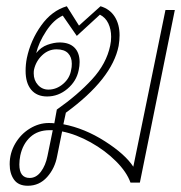

<svg xmlns="http://www.w3.org/2000/svg" viewBox="-20 -585 580 615"><path d="M11 -59Q11 -95 29 -125.5Q47 -156 76 -173.5Q105 -191 136 -191Q148 -191 154 -190L162 -234Q229 -281 275 -331Q321 -381 333 -439Q336 -453 336 -467Q336 -491 327 -510Q318 -529 300 -538L226 -470L181 -535Q152 -522 128 -485.5Q104 -449 96 -415Q111 -434 132 -441.5Q153 -449 171 -449Q202 -449 218.5 -432.5Q235 -416 235 -386Q235 -374 232 -360Q225 -325 196 -300.5Q167 -276 131 -276Q98 -276 80 -297.5Q62 -319 62 -358Q62 -379 66 -399Q78 -456 112 -503.5Q146 -551 194 -565L233 -503L302 -565Q332 -556 347.5 -531.5Q363 -507 363 -472Q363 -456 360 -438Q339 -332 191 -224L183 -187Q251 -174 316 -132.5Q381 -91 407 -51L510 -553H540L428 0H398Q386 -34 351.5 -68.5Q317 -103 270.5 -129Q224 -155 179 -164L163 -85Q156 -46 131 -18Q106 10 69 10Q39 10 25 -9.5Q11 -29 11 -59ZM208 -362Q210 -369 210 -381Q210 -402 198 -414.5Q186 -427 161 -427Q135 -427 115 -408Q95 -389 89 -362Q88 -358 88 -350Q88 -328 101.5 -313Q115 -298 135 -298Q161 -298 182.5 -316.5Q204 -335 208 -362ZM132 -85 149 -168H139Q101 -168 77 -146Q53 -124 45 -87Q42 -72 42 -58Q42 -15 75 -15Q96 -15 111 -35Q126 -55 132 -85Z"/></svg>

Font: Taviraj Thin
Style: Italic
Weight: 250
Italic angle: -12°
Designer: Katatrad Team
Foundry: CadsonDemak
Version: Version 1.001